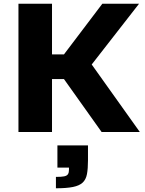

<svg xmlns="http://www.w3.org/2000/svg" viewBox="-20 -708 780 1030"><path d="M79 0V-688H259V-416H323L529 -688H726L472 -362L730 0H525L323 -284H259V0ZM280 302V241Q310 241 324.5 238Q339 235 344.5 226.5Q350 218 350 203V191H288V72H452V152Q452 197 446.5 226Q441 255 423.5 271.5Q406 288 371.5 295Q337 302 280 302Z"/></svg>

Font: Saira SemiExpanded
Style: Bold
Weight: 700
Width: 6
Designer: Hector Gatti with collaboration of the Omnibus-Type team
Foundry: Omnibus-Type
Version: Version 1.101